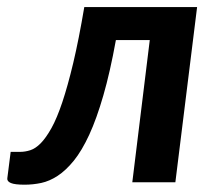

<svg xmlns="http://www.w3.org/2000/svg" viewBox="-28 -504 574 531"><path d="M517.1 -484.4 457 0H337.9L386.2 -393.1H292.5Q276.4 -304.2 257.8 -240Q239.3 -175.8 218.8 -131.3Q198.2 -86.9 176.3 -59.8Q154.3 -32.7 131.6 -17.8Q108.9 -2.9 85.9 2Q63 6.8 40 6.8Q13.2 6.8 2.2 2.2Q-8.8 -2.4 -7.8 -10.7L1.5 -84H27.8Q41.5 -84 55.9 -88.6Q70.3 -93.3 84.7 -107.9Q99.1 -122.6 114.3 -149.7Q129.4 -176.8 144.3 -221.2Q159.2 -265.6 174.6 -330.1Q189.9 -394.5 205.1 -484.4Z"/></svg>

Font: Carlito
Style: Bold Italic
Weight: 700
Italic angle: -7°
Designer: Lukasz Dziedzic
Foundry: tyPoland Lukasz Dziedzic
Version: Version 1.104